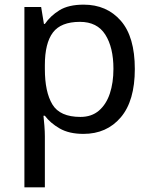

<svg xmlns="http://www.w3.org/2000/svg" viewBox="-20 -566 648 826"><path d="M85 240V-536H157L169 -463H173Q197 -498 236 -522Q275 -546 340 -546Q439 -546 499.5 -477Q560 -408 560 -269Q560 -132 499.5 -61Q439 10 339 10Q277 10 236.5 -13.5Q196 -37 173 -68H167Q169 -51 171 -25Q173 1 173 20V240ZM326 -63Q374 -63 405.5 -90Q437 -117 452.5 -163.5Q468 -210 468 -270Q468 -362 433 -417Q398 -472 324 -472Q242 -472 207.5 -426Q173 -380 173 -286V-269Q173 -170 205.5 -116.5Q238 -63 326 -63Z"/></svg>

Font: Noto Sans Living
Style: Regular
Weight: 400
Designer: Monotype Design Team
Foundry: Monotype Imaging Inc.
Version: Version 2.013; ttfautohint (v1.8.4.7-5d5b)